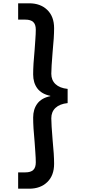

<svg xmlns="http://www.w3.org/2000/svg" viewBox="-20 -956 556 1164"><path d="M291 -239Q291 -203 299 -107Q308 -17 308 37Q308 108 266.5 148Q225 188 157 188H90V89H134Q166 89 181.5 74.5Q197 60 197 28Q197 4 194 -36Q191 -76 190 -93Q181 -185 181 -243Q181 -294 206.5 -328Q232 -362 285 -373V-375Q232 -386 206.5 -420Q181 -454 181 -505Q181 -563 190 -655Q191 -672 194 -712Q197 -752 197 -776Q197 -808 181.5 -822.5Q166 -837 134 -837H90V-936H157Q225 -936 266.5 -896Q308 -856 308 -785Q308 -731 299 -641Q291 -545 291 -509Q291 -470 316.5 -446Q342 -422 390 -417V-331Q342 -326 316.5 -302Q291 -278 291 -239Z"/></svg>

Font: Poppins Medium A&M
Style: Regular
Weight: 500
Designer: Ninad Kale (Devanagari), Jonny Pinhorn (Latin)
Foundry: Indian Type Foundry
Version: 4.004